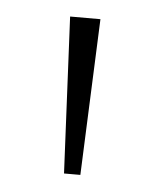

<svg xmlns="http://www.w3.org/2000/svg" viewBox="-33 -742 268 328"><g transform="rotate(5 101.0 -578.0)"><path d="M88 -444 75 -712H127L116 -444Z"/></g></svg>

Font: Muli ExtraLight
Style: Regular
Weight: 250
Designer: Vernon Adams
Foundry: Vernon Adams
Version: Version 2.100; ttfautohint (v1.8.1.43-b0c9)